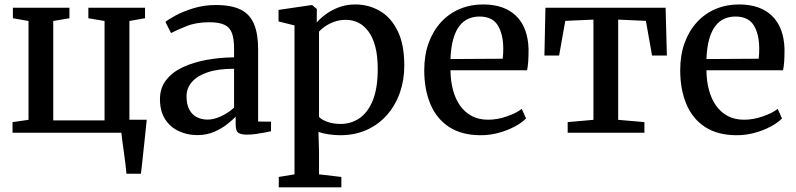

<svg xmlns="http://www.w3.org/2000/svg" viewBox="-20 -582 3490 842"><path d="M534.5 180Q533 160 530 136Q527 112 523.5 87.2Q520 62.5 517 40Q514 17.5 512 0H35V-46.5L105 -56.5V-490L36.5 -502V-548H284.5V-502L213.5 -490V-54H438.5V-490L367.5 -502V-548H616V-502L547.5 -490V-57H623.5Q621.5 -37.5 619 -13.5Q616.5 10.5 613.8 36.5Q611 62.5 608.2 88.2Q605.5 114 603 137.5Q600.5 161 598 180Z M845 10.5Q801.5 10.5 764.2 -6.8Q727 -24 704.2 -59Q681.5 -94 681.5 -147Q681.5 -196.5 708.8 -231.2Q736 -266 782.2 -287.5Q828.5 -309 886.5 -319.5Q944.5 -330 1006.5 -330.5V-368Q1006.5 -410.5 997.5 -436Q988.5 -461.5 964.8 -473Q941 -484.5 897.5 -484.5Q840.5 -484.5 797.5 -467.2Q754.5 -450 730 -437L705.5 -486Q717 -496 749.5 -513.8Q782 -531.5 828.2 -545.8Q874.5 -560 926 -560Q995 -560 1035.5 -539.8Q1076 -519.5 1094 -476.5Q1112 -433.5 1112 -366V-49L1168.5 -48.5V-6.5Q1157.5 -4 1139.5 -0.5Q1121.5 3 1101.2 5.8Q1081 8.5 1063.5 8.5Q1036.5 8.5 1025 0.2Q1013.5 -8 1013.5 -37V-70.5Q1001.5 -57.5 977.5 -38.2Q953.5 -19 920 -4.2Q886.5 10.5 845 10.5ZM891 -57.5Q918 -57.5 950 -72.5Q982 -87.5 1006.5 -110V-280.5Q936.5 -280.5 890.2 -264.8Q844 -249 821 -221.8Q798 -194.5 798 -159.5Q798 -124.5 810 -101.8Q822 -79 843.2 -68.2Q864.5 -57.5 891 -57.5Z M1202.5 239.5V194L1271.5 182.5V-470.5L1201.5 -488V-538.5L1344 -559.5H1349L1369.5 -542.5L1369 -483.5Q1384 -501 1408.5 -519.2Q1433 -537.5 1465.8 -550Q1498.5 -562.5 1538.5 -562.5Q1596 -562.5 1645 -534.5Q1694 -506.5 1723.5 -447.2Q1753 -388 1753 -294Q1753 -230.5 1733.5 -175.2Q1714 -120 1677.2 -78Q1640.5 -36 1588.5 -12.5Q1536.5 11 1471.5 11Q1446.5 11 1419.5 6.8Q1392.5 2.5 1376.5 -3.5L1379 80V182.5L1477 194V239.5ZM1473.5 -38.5Q1520 -38.5 1556.8 -63.8Q1593.5 -89 1615 -142Q1636.5 -195 1636.5 -279.5Q1636.5 -336.5 1625.8 -377.5Q1615 -418.5 1595.5 -444.5Q1576 -470.5 1551 -482.8Q1526 -495 1497 -495Q1469.5 -495 1446.5 -486.8Q1423.5 -478.5 1406 -466.5Q1388.5 -454.5 1379 -443.5V-70Q1386.5 -59 1412.8 -48.8Q1439 -38.5 1473.5 -38.5Z M2088.5 11Q2005 11 1949.8 -25Q1894.5 -61 1867.5 -125.5Q1840.5 -190 1840.5 -274Q1840.5 -340.5 1859.8 -393.5Q1879 -446.5 1913.8 -484.5Q1948.5 -522.5 1995.8 -542.5Q2043 -562.5 2098.5 -562.5Q2192 -562.5 2243.8 -511.8Q2295.5 -461 2298 -365.5Q2298 -335 2296.5 -312.8Q2295 -290.5 2291.5 -274H1955.5Q1956 -226.5 1966.8 -186.8Q1977.5 -147 1998.2 -118Q2019 -89 2049.5 -73Q2080 -57 2120.5 -57Q2161.5 -57 2203.5 -71.8Q2245.5 -86.5 2268 -104.5L2287 -62.5Q2269.5 -44.5 2238.2 -27.5Q2207 -10.5 2168 0.2Q2129 11 2088.5 11ZM1955.5 -323 2184.5 -324.5Q2186 -334 2186.5 -346.2Q2187 -358.5 2187 -368.5Q2187 -431.5 2163.2 -470.5Q2139.5 -509.5 2082.5 -509.5Q2056 -509.5 2033.5 -499.5Q2011 -489.5 1994.2 -467.5Q1977.5 -445.5 1967.5 -410Q1957.5 -374.5 1955.5 -323Z M2469.5 0V-46.5L2582.5 -56.5V-496L2459 -490.5L2432 -338.5H2367.5L2372 -548H2899L2904.5 -338.5H2839.5L2812.5 -490.5L2691 -496V-56.5L2806 -46.5V0Z M3211 11Q3127.5 11 3072.2 -25Q3017 -61 2990 -125.5Q2963 -190 2963 -274Q2963 -340.5 2982.2 -393.5Q3001.5 -446.5 3036.2 -484.5Q3071 -522.5 3118.2 -542.5Q3165.5 -562.5 3221 -562.5Q3314.5 -562.5 3366.2 -511.8Q3418 -461 3420.5 -365.5Q3420.5 -335 3419 -312.8Q3417.5 -290.5 3414 -274H3078Q3078.5 -226.5 3089.2 -186.8Q3100 -147 3120.8 -118Q3141.5 -89 3172 -73Q3202.5 -57 3243 -57Q3284 -57 3326 -71.8Q3368 -86.5 3390.5 -104.5L3409.5 -62.5Q3392 -44.5 3360.8 -27.5Q3329.5 -10.5 3290.5 0.2Q3251.5 11 3211 11ZM3078 -323 3307 -324.5Q3308.5 -334 3309 -346.2Q3309.5 -358.5 3309.5 -368.5Q3309.5 -431.5 3285.8 -470.5Q3262 -509.5 3205 -509.5Q3178.5 -509.5 3156 -499.5Q3133.5 -489.5 3116.8 -467.5Q3100 -445.5 3090 -410Q3080 -374.5 3078 -323Z"/></svg>

Font: Merriweather 36pt Medium
Style: Regular
Weight: 500
Version: Version 2.100